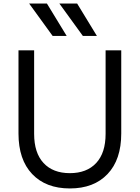

<svg xmlns="http://www.w3.org/2000/svg" viewBox="-20 -1048 786 1080"><path d="M84 -297V-765H172V-295Q172 -188 225 -131Q278 -74 373 -74Q468 -74 521 -131Q574 -188 574 -295V-765H662V-297Q662 -150 585 -69Q508 12 373 12Q238 12 161 -69Q84 -150 84 -297ZM276 -846 144 -1028H244L355 -846ZM414 -1028 525 -846H446L314 -1028Z"/></svg>

Font: Application
Style: Regular
Weight: 400
Designer: Wei Huang
Foundry: Wei Huang
Version: Version 0.012